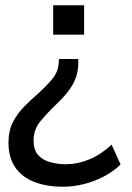

<svg xmlns="http://www.w3.org/2000/svg" viewBox="-20 -517 500 726"><path d="M218 189Q155 189 108.5 170.5Q62 152 37 115Q12 78 12 22Q12 -22 28.5 -54.5Q45 -87 71 -113.5Q97 -140 125 -164Q153 -190 169 -208Q185 -226 193 -242.5Q201 -259 202 -280L203 -294H276V-278Q276 -252 268 -227Q260 -202 241 -176Q222 -150 189 -119Q157 -88 132 -57.5Q107 -27 107 15Q107 50 124 69Q141 88 169 96Q197 104 230 104Q273 104 317 86Q361 68 402 30L436 105Q408 132 371.5 151Q335 170 295.5 179.5Q256 189 218 189ZM181 -386V-497H298V-386Z"/></svg>

Font: Nunito Sans 7pt SemiCondensed Medium
Style: Regular
Weight: 500
Width: 4
Designer: Vernon Adams
Foundry: Vernon Adams
Version: Version 3.101;gftools[0.9.27]